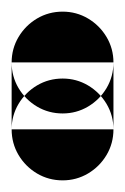

<svg xmlns="http://www.w3.org/2000/svg" viewBox="-20 -195 215 330"><path d="M0 -87.7H175V27.3H0ZM87.7 -175Q63.7 -175 43.7 -163.2Q23.7 -151.3 11.8 -131.3Q0 -111.3 0 -87.7Q0 -63.7 11.8 -43.7Q23.7 -23.7 43.7 -11.8Q63.7 0 87.7 0Q111.3 0 131.3 -11.8Q151.3 -23.7 163.2 -43.7Q175 -63.7 175 -87.7Q175 -111.3 163.2 -131.3Q151.3 -151.3 131.3 -163.2Q111.3 -175 87.7 -175ZM87.7 -60Q63.7 -60 43.7 -48.2Q23.7 -36.3 11.8 -16.3Q0 3.7 0 27.3Q0 51.3 11.8 71.3Q23.7 91.3 43.7 103.2Q63.7 115 87.7 115Q111.3 115 131.3 103.2Q151.3 91.3 163.2 71.3Q175 51.3 175 27.3Q175 3.7 163.2 -16.3Q151.3 -36.3 131.3 -48.2Q111.3 -60 87.7 -60Z"/></svg>

Font: Wavefont Thin
Style: Regular
Weight: 100
Monospace: yes
Version: Version 3.005;gftools[0.9.33]